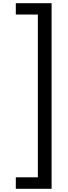

<svg xmlns="http://www.w3.org/2000/svg" viewBox="-20 -813 423 1202"><path d="M79 297H217V-722H79V-793H303V369H79Z"/></svg>

Font: kannada115
Style: Book
Weight: 400
Designer: Jelle Bosma - Monotype Design Team
Foundry: Monotype Imaging Inc.
Version: Version 2.003